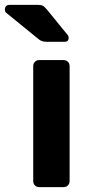

<svg xmlns="http://www.w3.org/2000/svg" viewBox="-73 -766 367 786"><path d="M87 0Q77 0 70 -7Q63 -14 63 -25V-495Q63 -506 70 -513Q77 -520 87 -520H187Q198 -520 205 -513Q212 -506 212 -495V-25Q212 -14 205 -7Q198 0 187 0ZM117 -595Q104 -595 96.5 -598.5Q89 -602 81 -609L-48 -714Q-53 -719 -53 -726Q-53 -746 -34 -746H82Q95 -746 102 -742.5Q109 -739 119 -727L203 -624Q208 -619 208 -611Q208 -595 192 -595Z"/></svg>

Font: Rubik Light SemiBold
Style: Regular
Weight: 600
Version: Version 2.300;gftools[0.9.30]